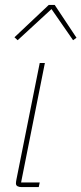

<svg xmlns="http://www.w3.org/2000/svg" viewBox="-20 -763 332 783"><path d="M68 0Q58 0 51.5 -3.5Q45 -7 45 -15Q45 -21 47 -31L142 -506H163L66 -19H142L138 0ZM39 -611 179 -743H203L292 -609L278 -599L190 -726L52 -599Z"/></svg>

Font: IBM Plex Sans Cond Thin
Style: Italic
Weight: 100
Width: 3
Italic angle: -11°
Designer: Mike Abbink, Paul van der Laan, Pieter van Rosmalen
Foundry: Bold Monday
Version: Version 1.3